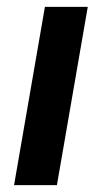

<svg xmlns="http://www.w3.org/2000/svg" viewBox="-20 -540 297 560"><path d="M21 0H146L236 -520H111Z"/></svg>

Font: Fixel Text 20240404 SemiBold
Style: Italic
Weight: 600
Width: 4
Italic angle: -10°
Designer: AlfaBravo + MacPaw
Foundry: Kyrylo Tkachov, Marchela Mozhyna, Serhii Makarenko, Maria Weinstein, Zakhar Kryvoshyya
Version: Version 1.211;Glyphs 3.2 (3225)